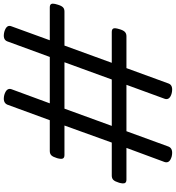

<svg xmlns="http://www.w3.org/2000/svg" viewBox="24 -962 958 1047"><g transform="rotate(-90 503.5 -438.0)"><path d="M175 19Q135 8 144 -20L221 -228H48Q33 -228 29 -237Q25 -246 31 -268Q38 -291 46.5 -299.5Q55 -308 70 -308H250L343 -566H182Q167 -566 163 -575Q159 -584 165 -606Q172 -629 180.5 -637.5Q189 -646 204 -646H372L457 -878Q469 -904 510 -894Q550 -882 541 -855L464 -646H717L802 -878Q812 -904 854 -894Q895 -882 884 -855L808 -646H987Q1002 -646 1006 -637.5Q1010 -629 1003 -606Q997 -584 988.5 -575Q980 -566 965 -566H779L685 -308H853Q868 -308 872 -299.5Q876 -291 869 -268Q863 -246 854 -237Q845 -228 830 -228H656L572 2Q562 28 520 19Q500 14 492 4Q484 -6 489 -20L565 -228H312L228 2Q217 28 175 19ZM341 -308H594L688 -566H435Z"/></g></svg>

Font: Playwrite AU QLD
Style: Regular
Weight: 400
Designer: Veronika Burian, José Scaglione
Foundry: TypeTogether
Version: Version 1.002